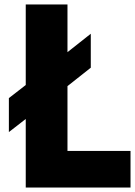

<svg xmlns="http://www.w3.org/2000/svg" viewBox="-20 -845 608 865"><path d="M20 -250 96 -309V0H568V-165H284V-457L389 -540V-693L284 -610V-825H96V-462L20 -403Z"/></svg>

Font: Hussar Techniczny
Style: Bold 
Weight: 700
Foundry: Cannot Into Space Fonts
Version: Version 0.77